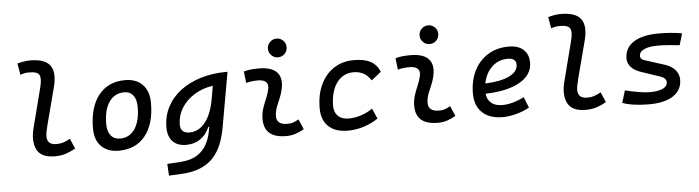

<svg xmlns="http://www.w3.org/2000/svg" viewBox="-54 -994 5382 1478"><g transform="rotate(-5 2636.5 -254.5)"><path d="M338.4 9.8Q257.3 9.8 219 -27.6Q180.7 -64.9 180.7 -143.6Q180.7 -178.2 194.8 -231.9L270.5 -527.3Q280.3 -564.9 280.3 -590.3Q280.3 -609.9 274.4 -622.6Q260.7 -650.9 195.3 -650.9Q178.7 -650.9 161.4 -648.2Q144 -645.5 127 -638.2L111.8 -727.1Q136.2 -733.9 161.1 -738Q186 -742.2 210.9 -742.2Q324.2 -742.2 364.7 -688Q387.7 -656.7 387.7 -606Q387.7 -568.8 375.5 -521.5L299.8 -231.9Q285.2 -176.8 285.2 -147.9Q285.2 -83 357.4 -83Q387.2 -83 409.7 -90.3Q432.1 -97.7 463.4 -114.7L497.1 -36.1Q462.9 -16.6 425 -3.4Q387.2 9.8 338.4 9.8Z M831.1 9.8Q744.6 9.8 696 -39.8Q647.5 -89.4 647.5 -177.7Q647.5 -342.8 721.2 -435.1Q794.9 -527.3 925.8 -527.3Q1012.2 -527.3 1060.8 -476.6Q1109.4 -425.8 1109.4 -335Q1109.4 -172.4 1035.9 -81.3Q962.4 9.8 831.1 9.8ZM849.1 -82.5Q922.4 -82.5 963.6 -143.8Q1004.9 -205.1 1004.9 -314Q1004.9 -370.6 980.5 -402.6Q956.1 -434.6 911.6 -434.6Q836.4 -434.6 794.2 -373.5Q752 -312.5 752 -203.6Q752 -146.5 777.6 -114.5Q803.2 -82.5 849.1 -82.5Z M1198.7 234.4 1193.8 143.6 1296.4 137.2Q1377.9 131.8 1427 99.6Q1476.1 67.4 1501 19Q1525.9 -29.3 1534.7 -82.5L1540 -112.8H1533.2Q1508.3 -53.7 1461.7 -21.7Q1415 10.3 1352.5 10.3Q1285.2 10.3 1248.3 -27.8Q1211.4 -65.9 1211.4 -135.3Q1211.4 -223.1 1248.8 -294.7Q1286.1 -366.2 1353.5 -417Q1420.9 -467.8 1511.5 -495.1Q1602.1 -522.5 1708 -522.5H1717.3L1642.1 -98.1Q1629.9 -29.3 1606.7 28.8Q1583.5 86.9 1543.5 130.9Q1503.4 174.8 1440.7 200.7Q1377.9 226.6 1286.6 230.5ZM1595.2 -425.3Q1515.1 -413.6 1452.1 -374.8Q1389.2 -335.9 1352.5 -277.3Q1315.9 -218.8 1315.9 -147.5Q1315.9 -116.2 1333.7 -99.4Q1351.6 -82.5 1384.3 -82.5Q1454.6 -82.5 1504.4 -142.3Q1554.2 -202.1 1575.7 -314.5Z M2229.5 -109.9 2263.2 -31.2Q2233.4 -14.2 2200.2 -2.2Q2167 9.8 2124 9.8Q1954.1 9.8 1954.1 -136.2Q1954.1 -144.5 1954.6 -153.3Q1957 -189.9 1969 -224.6Q1981 -259.3 1995.1 -292Q2008.8 -324.7 2016.1 -355Q2020 -369.6 2020 -381.8Q2020 -436 1942.4 -436Q1896 -436 1853 -424.8L1842.8 -513.7Q1871.6 -522 1900.4 -524.7Q1929.2 -527.3 1958 -527.3Q2059.1 -527.3 2100.1 -481.4Q2127 -451.2 2127 -402.8Q2127 -376.5 2119.1 -345.2Q2110.8 -310.5 2097.7 -280.8Q2084 -250.5 2072.8 -221.2Q2061.5 -191.9 2059.1 -157.7Q2058.6 -153.3 2058.6 -149.4Q2058.6 -83 2143.1 -83Q2167.5 -83 2185.8 -89.1Q2204.1 -95.2 2229.5 -109.9ZM2114.7 -599.6Q2085 -599.6 2063.7 -620.8Q2042.5 -642.1 2042.5 -671.9Q2042.5 -702.1 2063.7 -723.1Q2085 -744.1 2114.7 -744.1Q2145 -744.1 2166 -723.1Q2187 -702.1 2187 -671.9Q2187 -642.1 2166 -620.8Q2145 -599.6 2114.7 -599.6Z M2615.2 -83Q2666 -83 2714.6 -99.6Q2763.2 -116.2 2800.8 -143.1L2835.9 -63Q2788.1 -30.3 2726.6 -10.3Q2665 9.8 2601.1 9.8Q2504.9 9.8 2452.1 -40Q2399.4 -89.8 2399.4 -180.2Q2399.4 -285.2 2436 -363Q2472.7 -440.9 2538.8 -484.1Q2605 -527.3 2693.8 -527.3Q2773.9 -527.3 2821.3 -502Q2868.7 -476.6 2893.1 -419.9L2817.4 -359.9Q2792 -398.9 2759.3 -416.7Q2726.6 -434.6 2680.2 -434.6Q2627.4 -434.6 2587.6 -404.3Q2547.9 -374 2526.1 -319.3Q2504.4 -264.6 2503.9 -190.9Q2504.4 -139.6 2533.4 -111.3Q2562.5 -83 2615.2 -83Z M3401.4 -109.9 3435.1 -31.2Q3405.3 -14.2 3372.1 -2.2Q3338.9 9.8 3295.9 9.8Q3126 9.8 3126 -136.2Q3126 -144.5 3126.5 -153.3Q3128.9 -189.9 3140.9 -224.6Q3152.8 -259.3 3167 -292Q3180.7 -324.7 3188 -355Q3191.9 -369.6 3191.9 -381.8Q3191.9 -436 3114.3 -436Q3067.9 -436 3024.9 -424.8L3014.6 -513.7Q3043.5 -522 3072.3 -524.7Q3101.1 -527.3 3129.9 -527.3Q3231 -527.3 3272 -481.4Q3298.8 -451.2 3298.8 -402.8Q3298.8 -376.5 3291 -345.2Q3282.7 -310.5 3269.5 -280.8Q3255.9 -250.5 3244.6 -221.2Q3233.4 -191.9 3231 -157.7Q3230.5 -153.3 3230.5 -149.4Q3230.5 -83 3314.9 -83Q3339.4 -83 3357.7 -89.1Q3376 -95.2 3401.4 -109.9ZM3286.6 -599.6Q3256.8 -599.6 3235.6 -620.8Q3214.4 -642.1 3214.4 -671.9Q3214.4 -702.1 3235.6 -723.1Q3256.8 -744.1 3286.6 -744.1Q3316.9 -744.1 3337.9 -723.1Q3358.9 -702.1 3358.9 -671.9Q3358.9 -642.1 3337.9 -620.8Q3316.9 -599.6 3286.6 -599.6Z M3802.2 -83Q3841.3 -83 3885.7 -95.2Q3930.2 -107.4 3971.2 -129.4L4004.9 -45.9Q3957 -19.5 3902.3 -4.9Q3847.7 9.8 3797.9 9.8Q3697.3 9.8 3640.9 -43Q3584.5 -95.7 3584.5 -189.9Q3584.5 -291.5 3622.8 -367.2Q3661.1 -442.9 3730 -485.1Q3798.8 -527.3 3890.6 -527.3Q3962.9 -527.3 4003.2 -491.2Q4043.5 -455.1 4043.5 -390.6Q4043.5 -296.4 3948 -241.2Q3852.5 -186 3681.6 -181.2Q3686 -134.8 3717.8 -108.9Q3749.5 -83 3802.2 -83ZM3686.5 -259.8Q3806.2 -264.6 3872.6 -297.1Q3939 -329.6 3939 -384.3Q3939 -407.7 3922.9 -421.1Q3906.7 -434.6 3877 -434.6Q3803.2 -434.6 3752.7 -387.2Q3702.1 -339.8 3686.5 -259.8Z M4439.9 9.8Q4358.9 9.8 4320.6 -27.6Q4282.2 -64.9 4282.2 -143.6Q4282.2 -178.2 4296.4 -231.9L4372.1 -527.3Q4381.8 -564.9 4381.8 -590.3Q4381.8 -609.9 4376 -622.6Q4362.3 -650.9 4296.9 -650.9Q4280.3 -650.9 4262.9 -648.2Q4245.6 -645.5 4228.5 -638.2L4213.4 -727.1Q4237.8 -733.9 4262.7 -738Q4287.6 -742.2 4312.5 -742.2Q4425.8 -742.2 4466.3 -688Q4489.3 -656.7 4489.3 -606Q4489.3 -568.8 4477.1 -521.5L4401.4 -231.9Q4386.7 -176.8 4386.7 -147.9Q4386.7 -83 4459 -83Q4488.8 -83 4511.2 -90.3Q4533.7 -97.7 4564.9 -114.7L4598.6 -36.1Q4564.5 -16.6 4526.6 -3.4Q4488.8 9.8 4439.9 9.8Z M4927.2 9.8Q4863.8 9.8 4810.5 2Q4757.3 -5.9 4723.6 -19.5L4752 -113.3Q4808.6 -99.1 4858.6 -91.1Q4908.7 -83 4943.8 -83Q5007.8 -83 5043.2 -99.9Q5078.6 -116.7 5078.6 -147.5Q5078.6 -180.7 5032.2 -195.8L4885.7 -245.1Q4837.4 -261.2 4811.5 -290.5Q4785.6 -319.8 4785.6 -356.4Q4785.6 -438 4854.7 -482.7Q4923.8 -527.3 5050.3 -527.3Q5142.6 -527.3 5229 -512.7L5202.6 -422.9Q5156.7 -428.2 5113 -431.4Q5069.3 -434.6 5035.6 -434.6Q4966.3 -434.6 4928.5 -416.7Q4890.6 -398.9 4890.6 -366.2Q4890.6 -341.3 4927.2 -330.1L5076.2 -282.7Q5127.9 -266.1 5155.5 -233.6Q5183.1 -201.2 5183.1 -159.2Q5183.1 -78.6 5116.2 -34.4Q5049.3 9.8 4927.2 9.8Z"/></g></svg>

Font: CaskaydiaCove NFP
Style: Italic
Weight: 400
Italic angle: -10°
Designer: Aaron Bell
Foundry: Saja Typeworks
Version: Version 2111.001; VTT 6.35;Nerd Fonts 3.1.1